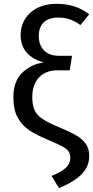

<svg xmlns="http://www.w3.org/2000/svg" viewBox="-20 -770 487 1005"><path d="M274 -750C162 -750 88 -681 88 -586C88 -511 133 -464 209 -443C164 -437 127 -419 96 -389C65 -358 50 -316 50 -262C50 -219 57 -183 72 -156C101 -100 149 -73 234 -37C267 -23 291 -12 306 -4C337 13 348 29 348 57C348 100 314 124 250 151L289 215C400 167 447 118 447 46C447 21 441 1 430 -16C407 -49 369 -71 289 -104C250 -120 221 -135 202 -148C163 -174 149 -205 149 -264C149 -348 199 -402 279 -402H345L357 -478H287C223 -478 183 -517 183 -581C183 -641 215 -678 286 -678C330 -678 362 -666 401 -639L447 -695C399 -732 346 -750 274 -750Z"/></svg>

Font: Fira Sans
Style: Regular
Weight: 400
Designer: Carrois Corporate & Edenspiekermann AG
Foundry: Carrois Corporate GbR & Edenspiekermann AG
Version: Version 4.203